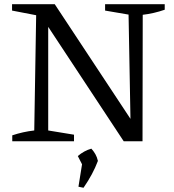

<svg xmlns="http://www.w3.org/2000/svg" viewBox="-20 -668 823 908"><path d="M477 -648H759V-622Q707 -604 655 -598L654 0H565L208 -541V-51L330 -31V0H38V-28Q89 -45 142 -51L151 -596L37 -618V-648H239L597 -106L588 -599L477 -618ZM351 215 368 109 348 70Q377 45 412 35Q423 47 431 61Q439 75 443 93Q431 125 414 156.5Q397 188 375 220Z"/></svg>

Font: Piazzolla
Style: Regular
Weight: 400
Designer: Juan Pablo del Peral
Foundry: Huerta Tipografica
Version: Version 1.330